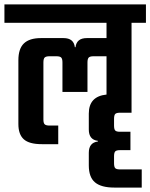

<svg xmlns="http://www.w3.org/2000/svg" viewBox="-40 -651 679 867"><path d="M554 -142H502Q486 -142 480.5 -136.5Q475 -131 475 -114V-84Q475 -67 480.5 -61.5Q486 -56 502 -56H549V27H502Q486 27 480.5 32.5Q475 38 475 55V86Q475 103 480.5 108.5Q486 114 502 114H600V196H476Q417 196 389 172.5Q361 149 361 96V39Q361 -7 402 -12V-15Q361 -20 361 -66V-138Q361 -216 441 -224V-397H383Q366 -397 360.5 -391Q355 -385 355 -369V-236H242V-369Q242 -385 236.5 -391Q231 -397 214 -397H184Q168 -397 162 -391.5Q156 -386 156 -369V-111Q156 -95 162 -89.5Q168 -84 184 -84H223V0H149Q92 0 67.5 -22Q43 -44 43 -91V-379Q43 -431 68 -455Q93 -479 145 -479H247Q293 -479 298 -438H301Q306 -479 352 -479H441V-548H-20V-631H619V-548H554Z"/></svg>

Font: Teko Medium
Style: Regular
Weight: 500
Designer: Manushi Parikh, Jonny Pinhorn
Foundry: Indian Type Foundry
Version: Version 1.106;PS 1.0;hotconv 1.0.78;makeotf.lib2.5.61930; tt